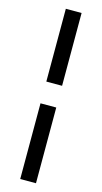

<svg xmlns="http://www.w3.org/2000/svg" viewBox="-142 -812 542 1024"><g transform="rotate(15 129.5 -300.0)"><path d="M86 170V-248H173V170ZM86 -368V-770H173V-368Z"/></g></svg>

Font: Domine
Style: Regular
Weight: 400
Designer: Pablo Impallari, Rodrigo Fuenzalida, Brenda Gallo
Foundry: Pablo Impallari, Rodrigo Fuenzalida, Brenda Gallo
Version: Version 2.000;September 19, 2022;FontCreator 14.0.0.2877 64-